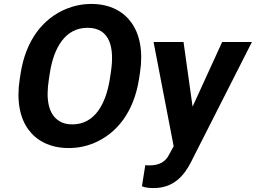

<svg xmlns="http://www.w3.org/2000/svg" viewBox="-20 -741 1298 974"><path d="M80 -339C63 -230 81 -142 124 -84C163 -30 231 10 328 10C373 10 414 2 454 -14C575 -64 659 -175 685 -339L690 -371C707 -481 689 -568 646 -627C607 -681 541 -721 443 -721C398 -721 356 -712 316 -696C195 -646 111 -534 85 -371ZM228 -339 233 -372C253 -498 310 -600 424 -600C539 -600 562 -498 542 -372L537 -339C517 -214 461 -110 347 -110C322 -110 301 -115 284 -125C224 -159 212 -239 228 -339ZM759 -528 861 1 839 41C820 80 789 98 737 98C730 98 724 97 717 97L700 204C717 211 736 213 760 213C860 213 914 151 950 79L1258 -528H1107L957 -200L911 -528Z"/></svg>

Font: Asimov Pro
Style: BdObl
Weight: 700
Designer: Google
Version: Version 2.000980; 2014